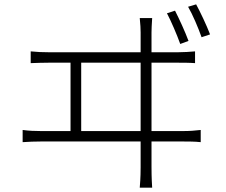

<svg xmlns="http://www.w3.org/2000/svg" viewBox="-20 -835 1040 882"><path d="M846 -647C831 -688 802 -751 784 -786L747 -774C766 -738 793 -675 808 -633ZM353 -233V-547H626V-233ZM676 -233V-547H799C817 -547 851 -547 876 -545V-599C851 -597 827 -595 799 -595H676V-686C676 -697 677 -724 679 -752H622C625 -725 626 -700 626 -686V-595H203C177 -595 149 -596 121 -599V-545C150 -546 177 -547 203 -547H304V-233H166C140 -233 113 -234 84 -238V-182C114 -184 140 -185 166 -185H626V-66C626 -56 626 -19 622 27H679C676 -18 676 -57 676 -68V-185H825C843 -185 876 -185 902 -182V-238C877 -235 852 -233 825 -233ZM844 -804C865 -768 890 -709 906 -664L945 -677C929 -719 900 -780 881 -815Z"/></svg>

Font: Noto Sans CJK JP Light
Style: Regular
Weight: 300
Designer: Ryoko NISHIZUKA (kana & ideographs); Paul D. Hunt (Latin, Greek & Cyrillic); Wenlong ZHANG (bopomofo); Sandoll Communica
Foundry: Adobe Systems Incorporated
Version: Version 1.004;PS 1.004;hotconv 1.0.82;makeotf.lib2.5.63406